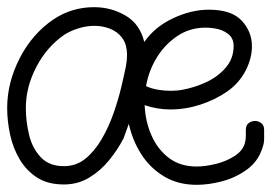

<svg xmlns="http://www.w3.org/2000/svg" viewBox="-24 -506 766 535"><path d="M524 9Q472 9 433 -14.5Q394 -38 369.5 -76.5Q345 -115 335 -161L320 -120Q304 -89 280 -59.5Q256 -30 224.5 -11Q193 8 154 8Q109 8 79 -11.5Q49 -31 30.5 -62.5Q12 -94 4 -131.5Q-4 -169 -4 -205Q-4 -276 31 -344Q66 -412 125 -452Q176 -486 238 -486Q286 -486 326 -462.5Q366 -439 378 -389Q407 -431 458 -455Q509 -479 558 -479Q621 -479 649.5 -448.5Q678 -418 678 -377Q678 -343 660 -308.5Q642 -274 609 -251Q576 -228 534.5 -214.5Q493 -201 451 -201Q414 -201 379 -213Q381 -168 398 -129Q415 -90 446.5 -66Q478 -42 524 -42Q547 -42 576.5 -49Q606 -56 630 -71.5Q654 -87 659 -110Q661 -117 661 -127Q661 -137 661 -144Q661 -157 669 -163Q677 -169 687 -169Q696 -169 704 -163Q712 -157 712 -144Q712 -130 712 -118.5Q712 -107 707 -93Q695 -56 664 -33.5Q633 -11 595.5 -1Q558 9 524 9ZM154 -43Q188 -43 213.5 -63.5Q239 -84 258.5 -117Q278 -150 291.5 -188Q305 -226 313.5 -261.5Q322 -297 327 -322Q330 -339 330 -353Q330 -366 327 -378Q324 -390 316 -401Q303 -418 282.5 -426Q262 -434 239 -434Q217 -434 194.5 -427Q172 -420 155 -409Q107 -376 77.5 -320Q48 -264 48 -205Q48 -168 57 -130.5Q66 -93 89.5 -68Q113 -43 154 -43ZM452 -253Q470 -253 485 -256Q518 -262 550.5 -277Q583 -292 605 -317.5Q627 -343 627 -378Q627 -400 611 -412Q595 -424 573 -427Q567 -428 561 -428.5Q555 -429 549 -429Q505 -429 470 -405.5Q435 -382 412.5 -345Q390 -308 383 -266Q398 -259 416 -256Q434 -253 452 -253Z"/></svg>

Font: Twinkle Star
Style: Regular
Weight: 400
Designer: Robert E. Leuschke
Foundry: Robert E. Leuschke
Version: Version 2.010; ttfautohint (v1.8.3)